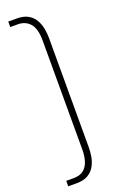

<svg xmlns="http://www.w3.org/2000/svg" viewBox="-196 -892 720 1152"><g transform="rotate(-20 164.5 -316.0)"><path d="M25 210V175H73Q113 175 136.5 156Q160 137 170 104.5Q180 72 180 32V-664Q180 -741 150.5 -774Q121 -807 73 -807H25V-842H79Q125 -842 153.5 -824.5Q182 -807 196.5 -779.5Q211 -752 216 -722.5Q221 -693 221 -667V33Q221 57 216.5 87Q212 117 197.5 145.5Q183 174 154.5 192Q126 210 79 210Z"/></g></svg>

Font: Exo Thin ExtraLight
Style: Regular
Weight: 250
Version: Version 2.000